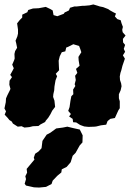

<svg xmlns="http://www.w3.org/2000/svg" viewBox="-37 -547 597 864"><path d="M112 -509H116L137 -510L169 -516L190 -506L200 -500L204 -479L221 -474L250 -485L254 -491L273 -500L278 -512L298 -518H309L335 -521H344L366 -523L383 -527L403 -521L412 -518L427 -515L450 -506L457 -501L473 -492L485 -486L480 -473L491 -461L506 -456L510 -442L516 -426L513 -413L515 -402L528 -387L516 -372L517 -356L526 -345L520 -327L526 -314L516 -298L525 -283L514 -251L509 -231L505 -219L502 -203L503 -187L508 -172L510 -159L506 -141L498 -123V-105L502 -91V-60L496 -51L490 -38L480 -16L459 -12L447 -2L441 14L417 17L397 22L389 23L361 24L342 22L328 17L323 15L306 4L292 3L290 -12L274 -23L282 -34L270 -48L276 -65L280 -93L284 -114L293 -123L292 -144L302 -160L299 -168L304 -187L301 -206L311 -219L305 -237L321 -251L317 -275L316 -291L329 -312L324 -327L319 -340L293 -348L269 -336L261 -333L257 -316L241 -312L232 -294L227 -274L228 -248L229 -231L214 -215L220 -204L213 -186L211 -175L208 -157L207 -141L203 -123L202 -111L208 -94L211 -66L198 -49L190 -33L180 -17L169 -4L166 2L145 13L136 20L111 21L95 25L73 27L60 21L43 23L21 9L16 0L5 -7L-2 -16L-16 -31L-10 -46L-17 -59L-11 -87L-10 -104L-4 -118L7 -140L10 -147L5 -166L6 -184L17 -200L9 -210L20 -230L25 -240L18 -256L27 -277L29 -284L28 -304L31 -317L40 -332L36 -352L33 -364L41 -383L44 -396V-414L40 -442L52 -457L63 -468V-481L86 -492L90 -502ZM139 297 116 296 80 288 74 280 80 259 77 246 85 230 83 213 118 171 115 163 121 145 136 135 150 120 154 87 173 59 190 50 216 31 246 27 266 23 295 30 322 36 335 62 334 94 322 107 303 141 290 154 281 183 263 204 241 215 239 229 221 244 200 266 195 281 170 294Z"/></svg>

Font: Winky Rough Black
Style: Italic
Weight: 900
Italic angle: -8.97852°
Designer: Simon Atzbach
Foundry: typofactur
Version: Version 1.206; ttfautohint (v1.8.4.7-5d5b)